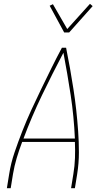

<svg xmlns="http://www.w3.org/2000/svg" viewBox="-20 -985 540 1005"><path d="M16 0 28 -74Q37 -131 56 -187Q75 -243 97 -299Q119 -355 144 -409.5Q169 -464 195.5 -518.5Q222 -573 248.5 -627Q275 -681 304 -735H326Q337 -681 346.5 -627Q356 -573 364.5 -518.5Q373 -464 379 -409.5Q385 -355 389 -299Q393 -243 393 -187Q393 -131 384 -74L372 0H352L364 -74Q371 -116 372.5 -158Q374 -200 372 -242H96Q80 -200 67.5 -158Q55 -116 48 -74L36 0ZM103 -260H372Q367 -375 350 -487Q333 -599 312 -709Q254 -599 200 -487Q146 -375 103 -260ZM316 -815 240 -955 257 -963 332 -833 451 -965 465 -953 342 -815Z"/></svg>

Font: Iosevka Term Curly Th Obl
Style: Regular
Weight: 100
Italic angle: -9°
Designer: Belleve Invis
Foundry: Belleve Invis
Version: Version 32.3.0